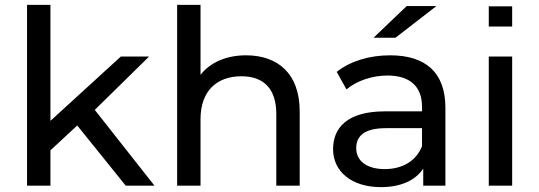

<svg xmlns="http://www.w3.org/2000/svg" viewBox="-20 -762 2214 788"><path d="M496 0H614L369 -311L592 -530H476L187 -266V-742H91V0H187V-145L297 -247Z M990 -535C909 -535 843 -506 803 -455V-742H707V0H803V-273C803 -388 869 -449 971 -449C1062 -449 1114 -398 1114 -294V0H1210V-305C1210 -461 1119 -535 990 -535Z M1771 -737H1649L1513 -607H1603ZM1581 -535C1496 -535 1417 -511 1362 -467L1402 -395C1443 -430 1507 -452 1570 -452C1665 -452 1712 -405 1712 -324V-305H1560C1402 -305 1347 -235 1347 -150C1347 -58 1423 6 1543 6C1626 6 1685 -22 1717 -70V0H1808V-320C1808 -465 1726 -535 1581 -535ZM1559 -68C1486 -68 1442 -101 1442 -154C1442 -199 1469 -236 1564 -236H1712V-162C1688 -101 1631 -68 1559 -68Z M1986 -736V-653H2082V-736ZM1986 0H2082V-530H1986Z"/></svg>

Font: AWKNG-Font Medium
Style: Regular
Weight: 500
Designer: Awakening Church
Foundry: Awakening Church
Version: Version 1.700;PS 001.700;hotconv 1.0.88;makeotf.lib2.5.64775